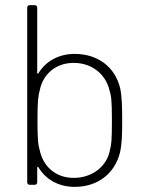

<svg xmlns="http://www.w3.org/2000/svg" viewBox="-20 -720 555 748"><path d="M448 -377C429 -456 364 -510 271 -510C208 -510 158 -481 130 -435C128 -432 125 -432 125 -436V-690C125 -696 121 -700 115 -700H96C90 -700 86 -696 86 -690V-10C86 -4 90 0 96 0H115C121 0 125 -4 125 -10V-67C125 -71 128 -71 130 -68C158 -21 208 8 271 8C363 8 427 -46 447 -124C455 -157 456 -195 456 -250C456 -304 455 -344 448 -377ZM408 -134C396 -72 340 -27 267 -27C193 -27 147 -76 135 -134C129 -155 126 -171 126 -250C126 -331 129 -346 135 -369C147 -428 194 -475 267 -475C340 -475 392 -429 406 -370C413 -348 416 -332 416 -252C416 -172 414 -157 408 -134Z"/></svg>

Font: Barlow ExtraLight
Style: Regular
Weight: 275
Designer: Jeremy Tribby
Foundry: Tribby Type
Version: Version 1.422;hotconv 1.0.109;makeotfexe 2.5.65596